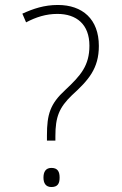

<svg xmlns="http://www.w3.org/2000/svg" viewBox="-20 -744 490 773"><path d="M169 -178H203V-196C203 -273 218 -311 270 -361C336 -421 378 -468 378 -559C378 -667 312 -724 213 -724C158 -724 114 -709 70 -689L85 -654C125 -675 165 -688 211 -688C288 -688 340 -646 340 -560C340 -480 305 -440 243 -382C182 -326 169 -284 169 -199ZM155 -29C155 -7 164 9 187 9C213 9 220 -6 220 -29C220 -52 213 -68 187 -68C164 -68 155 -52 155 -29Z"/></svg>

Font: Noto Sans Gurmukhi UI SemiCondensed ExtraLight
Style: Regular
Weight: 200
Width: 4
Designer: Jelle Bosma - Monotype Design Team
Foundry: Monotype Imaging Inc.
Version: Version 2.004